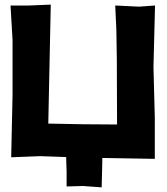

<svg xmlns="http://www.w3.org/2000/svg" viewBox="-20 -682 721 829"><path d="M28.3 -2.9 153.3 -7.8 265.6 -3.9 267.6 60.5V123L338.9 121.1L418.9 127L420.9 49.8L421.9 0L648.4 3.9V-174.8L642.6 -392.6L649.4 -658.2L580.1 -653.3L477.5 -658.2L482.4 -552.7L484.4 -424.8L485.4 -144.5L340.8 -145.5L188.5 -148.4L199.2 -662.1L103.5 -658.2H25.4L34.2 -508.8V-272.5Z"/></svg>

Font: MaokenAssortedSans-Lite
Style: Lite
Weight: 400
Version: Version 1.400